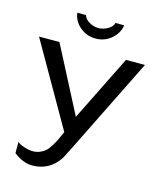

<svg xmlns="http://www.w3.org/2000/svg" viewBox="-133 -1008 931 1113"><g transform="rotate(15 333.0 -451.5)"><path d="M647.9 -722.2 363.8 -147.9 328.1 -78.1Q269 9.8 167 9.8Q111.8 9.8 55.2 -34.2V-102.1Q65.4 -90.3 95.7 -80.6Q126 -70.8 148.9 -70.8Q171.9 -70.8 190.9 -78.9Q210 -86.9 223.1 -98.4Q236.3 -109.9 250.5 -132.6Q264.6 -155.3 273.7 -173.8Q282.7 -192.4 296.9 -225.1L12.2 -722.2H134.8L338.9 -328.1L534.2 -722.2ZM331.1 -858.9Q360.4 -858.9 387.7 -874.8Q415 -890.6 419.9 -913.1H472.2Q465.3 -864.7 425.3 -830.3Q385.3 -795.9 331.1 -795.9Q276.9 -795.9 236.8 -830.1Q196.8 -864.3 190.9 -913.1H243.2Q248 -891.1 275.1 -875Q302.2 -858.9 331.1 -858.9Z"/></g></svg>

Font: Perun
Style: Regular
Weight: 400
Version: Version 1.0000